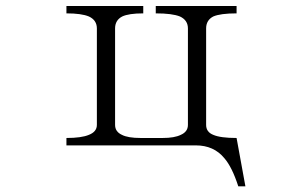

<svg xmlns="http://www.w3.org/2000/svg" viewBox="-20 -498 1040 659"><path d="M208 -452.1Q259.8 -452.1 285.2 -441.4Q312.5 -428.7 312.5 -400.4V-69.3Q312.5 -45.9 285.2 -35.2Q259.8 -24.4 208 -24.4V1H652.3Q713.9 1 750 44.9Q776.4 75.2 797.9 141.6H822.3L792 -24.4Q736.3 -24.4 711.9 -35.2Q687.5 -44.9 687.5 -69.3V-400.4Q687.5 -428.7 711.9 -441.4Q736.3 -452.1 792 -452.1V-477.5H514.6V-452.1Q571.3 -452.1 597.7 -441.4Q625 -428.7 625 -400.4V-69.3Q625 -45.9 600.6 -35.2Q579.1 -24.4 538.1 -24.4H462.9Q418.9 -24.4 398.4 -35.2Q375 -45.9 375 -69.3V-400.4Q375 -428.7 399.4 -441.4Q421.9 -452.1 471.7 -452.1V-477.5H208Z"/></svg>

Font: BatangChe
Style: Regular
Weight: 400
Monospace: yes
Version: Version 2.21